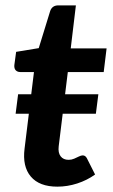

<svg xmlns="http://www.w3.org/2000/svg" viewBox="-20 -690 422 718"><path d="M38.4 -264.6 47.7 -337.4H347.8L338.5 -264.6ZM194.5 8Q127.1 8 95.2 -29.8Q63.3 -67.5 71.9 -134.5L107 -420.6H55.7Q45.4 -420.6 39 -427Q32.6 -433.5 33.6 -446.3L40.3 -496.1L124.9 -510L167.7 -648.9Q175 -669.9 198.3 -669.9H263.8L244.5 -509H378.6L367.8 -420.6H233.6L199.5 -142.8Q196.6 -118.8 206.7 -105.6Q216.8 -92.3 236.6 -92.3Q247.6 -92.3 257.4 -96.6Q267.2 -100.9 275.3 -104.9Q283.3 -108.9 289.4 -108.9Q299.3 -108.9 305 -98.1L335.6 -37.4Q305.7 -15.9 268.8 -3.9Q232 8 194.5 8Z"/></svg>

Font: Aleo
Style: Italic
Weight: 400
Italic angle: -7°
Designer: Alessio Laiso
Foundry: Alessio Laiso
Version: Version 2.001;gftools[0.9.29]